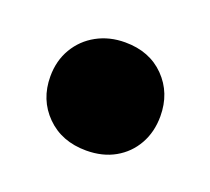

<svg xmlns="http://www.w3.org/2000/svg" viewBox="-49 -421 314 287"><g transform="rotate(20 108.5 -277.0)"><path d="M109 -191Q70 -191 45.5 -215.5Q21 -240 21 -277Q21 -302 32.5 -321.5Q44 -341 64 -352Q84 -363 109 -363Q148 -363 172 -338.5Q196 -314 196 -277Q196 -252 185 -232.5Q174 -213 154.5 -202Q135 -191 109 -191Z"/></g></svg>

Font: Mona Sans Expanded SemiBold
Style: Regular
Weight: 600
Width: 7
Designer: Deni Anggara
Foundry: GitHub
Version: Version 2.000